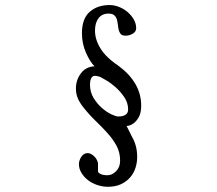

<svg xmlns="http://www.w3.org/2000/svg" viewBox="-20 -630 845 747"><path d="M347.7 -372.1Q330.1 -389.6 314.5 -424.8Q298.8 -460 298.8 -501Q298.8 -557.6 329.1 -584Q359.4 -610.4 406.2 -610.4Q424.8 -610.4 443.4 -603Q461.9 -595.7 476.6 -583Q491.2 -570.3 500.5 -554.2Q509.8 -538.1 509.8 -520.5Q509.8 -506.8 496.6 -499Q483.4 -491.2 468.8 -491.2Q455.1 -491.2 449.7 -497.6Q444.3 -503.9 441.9 -513.7Q439.5 -523.4 438.5 -534.2Q437.5 -544.9 434.6 -554.7Q431.6 -564.5 424.3 -570.8Q417 -577.1 402.3 -577.1Q377 -577.1 363.3 -559.1Q349.6 -541 349.6 -510.7Q349.6 -475.6 371.6 -440.4Q393.6 -405.3 443.4 -372.1Q485.4 -340.8 507.3 -302.2Q529.3 -263.7 529.3 -219.7Q529.3 -190.4 520 -174.3Q510.7 -158.2 500 -150.4Q489.3 -142.6 480.5 -141.1Q471.7 -139.6 472.7 -139.6L494.1 -96.7Q502.9 -82 508.3 -62.5Q513.7 -43 513.7 -18.6Q513.7 2 507.3 22.5Q501 43 486.8 59.6Q472.7 76.2 451.2 86.4Q429.7 96.7 400.4 96.7Q378.9 96.7 358.4 89.8Q337.9 83 322.3 70.8Q306.6 58.6 296.9 42.5Q287.1 26.4 287.1 8.8Q287.1 -5.9 296.4 -20Q305.7 -34.2 320.3 -34.2Q329.1 -34.2 336.9 -29.3Q344.7 -24.4 350.1 -18.1Q355.5 -11.7 358.4 -4.4Q361.3 2.9 361.3 6.8V36.1Q361.3 42 371.1 46.9Q380.9 51.8 398.4 51.8Q416 51.8 431.6 36.1Q447.3 20.5 447.3 -4.9Q447.3 -37.1 433.6 -62.5Q419.9 -87.9 398.9 -111.3Q377.9 -134.8 353 -158.7Q328.1 -182.6 304.7 -211.9Q290 -230.5 282.7 -247.6Q275.4 -264.6 275.4 -286.1Q275.4 -318.4 294.4 -344.2Q313.5 -370.1 347.7 -372.1ZM369.1 -331.1Q364.3 -332 359.9 -333.5Q355.5 -335 349.6 -335Q338.9 -335 334.5 -324.7Q330.1 -314.5 330.1 -301.8Q330.1 -271.5 344.2 -248.5Q358.4 -225.6 377 -209.5Q395.5 -193.4 413.6 -185.1Q431.6 -176.8 439.5 -176.8Q478.5 -176.8 478.5 -204.1Q478.5 -230.5 462.9 -252.9Q447.3 -275.4 428.2 -292Q409.2 -308.6 391.1 -318.8Q373 -329.1 369.1 -331.1Z"/></svg>

Font: Gamja Flower
Style: Regular
Weight: 400
Designer: YoonDesign Inc.
Foundry: YoonDesign Inc.
Version: Version 3.00;build 20171102